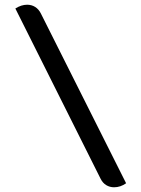

<svg xmlns="http://www.w3.org/2000/svg" viewBox="-20 -757 599 813"><path d="M463 36Q445 36 430 27Q415 18 406 0L45 -721Q70 -737 95 -737Q114 -737 129 -727.5Q144 -718 153 -700L514 19Q490 36 463 36Z"/></svg>

Font: K2D
Style: Regular
Weight: 400
Version: Version 1.000; ttfautohint (v1.6)